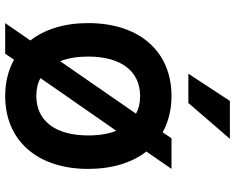

<svg xmlns="http://www.w3.org/2000/svg" viewBox="-103 -786 906 740"><g transform="rotate(90 350.0 -416.0)"><path d="M350 17C522 17 631 -107 631 -303C631 -395 607 -472 564 -527L631 -624H513L490 -590C450 -612 403 -624 350 -624C178 -624 69 -500 69 -303C69 -211 93 -135 136 -80L69 17H187L210 -17C250 5 297 17 350 17ZM198 -303C198 -429 254 -503 350 -503C376 -503 399 -498 418 -487L216 -195C204 -225 198 -261 198 -303ZM264 -689H377L515 -849H369ZM281 -119 484 -411C496 -382 502 -345 502 -303C502 -177 446 -103 350 -103C324 -103 301 -108 281 -119Z"/></g></svg>

Font: Martian Mono Std Md
Style: Regular
Weight: 500
Monospace: yes
Designer: Roman Shamin
Foundry: Evil Martians
Version: Version 1.000